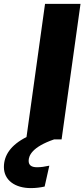

<svg xmlns="http://www.w3.org/2000/svg" viewBox="-118 -715 433 985"><path d="M113 -695 18 -12C-63 29 -98 82 -98 142C-98 210 -40 250 40 250C65 250 89 247 111 242L135 135C112 140 92 143 72 143C44 143 29 133 29 110C29 84 46 39 160 0H198L295 -695Z"/></svg>

Font: Fira Sans ExtraBold
Style: Italic
Weight: 800
Italic angle: -8°
Designer: bBox Type GmbH & Carrois Corporate GbR & Edenspiekermann AG
Foundry: bBox Type GmbH & Carrois Corporate GbR & Edenspiekermann AG
Version: Version 4.301;PS 004.301;hotconv 1.0.88;makeotf.lib2.5.64775